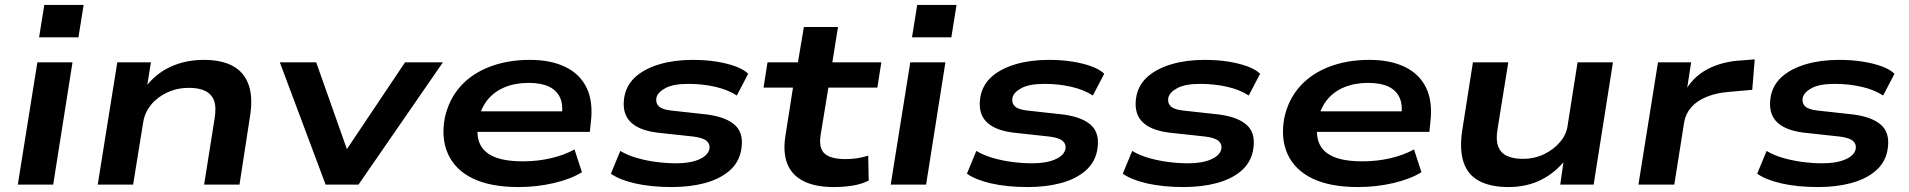

<svg xmlns="http://www.w3.org/2000/svg" viewBox="-20 -746 7716 776"><path d="M138 -595 159 -726H318L297 -595ZM52 0 131 -494H273L195 0Z M375 0 454 -494H590L573 -389H564Q607 -447 668 -475.5Q729 -504 804 -504Q876 -504 921.5 -479Q967 -454 985 -403Q1003 -352 990 -273L948 0H805L847 -265Q855 -313 845 -339.5Q835 -366 809.5 -378.5Q784 -391 744 -391Q696 -391 655.5 -372Q615 -353 590 -322Q565 -291 559 -253L518 0Z M1296 0 1111 -494H1258L1392 -115H1363L1617 -494H1770L1429 0Z M2076 10Q1963 10 1891.5 -24.5Q1820 -59 1791 -123Q1762 -187 1778 -271Q1795 -346 1841.5 -397.5Q1888 -449 1960 -476.5Q2032 -504 2122 -504Q2206 -504 2265 -475.5Q2324 -447 2351 -391Q2378 -335 2368 -252L2364 -213H1883L1895 -296H2276L2250 -276Q2257 -322 2243.5 -351.5Q2230 -381 2198.5 -396Q2167 -411 2117 -411Q2062 -411 2019 -393Q1976 -375 1949 -340.5Q1922 -306 1913 -257V-252Q1904 -201 1919 -166Q1934 -131 1976.5 -112.5Q2019 -94 2093 -94Q2153 -94 2206.5 -106.5Q2260 -119 2302 -142L2332 -50Q2287 -22 2218 -6Q2149 10 2076 10Z M2695 10Q2612 10 2548 -4.5Q2484 -19 2449 -44L2487 -136Q2515 -119 2552.5 -108Q2590 -97 2631.5 -91.5Q2673 -86 2713 -86Q2769 -86 2805 -101.5Q2841 -117 2847 -143Q2851 -163 2836.5 -176Q2822 -189 2783 -194L2636 -210Q2558 -220 2525 -256.5Q2492 -293 2504 -358Q2514 -406 2551.5 -438Q2589 -470 2648 -487Q2707 -504 2780 -504Q2832 -504 2875.5 -497Q2919 -490 2952 -478Q2985 -466 3004 -448L2958 -360Q2921 -384 2869.5 -395.5Q2818 -407 2763 -407Q2701 -407 2669.5 -390Q2638 -373 2633 -351Q2629 -330 2642.5 -316.5Q2656 -303 2695 -299L2840 -283Q2919 -272 2953.5 -237.5Q2988 -203 2975 -136Q2965 -87 2926.5 -54.5Q2888 -22 2828.5 -6Q2769 10 2695 10Z M3350 10Q3276 10 3228.5 -13.5Q3181 -37 3162.5 -83Q3144 -129 3154 -194L3185 -392H3066L3082 -494H3205L3229 -637H3367L3344 -494H3542L3526 -392H3328L3297 -202Q3288 -148 3312.5 -125.5Q3337 -103 3398 -103Q3422 -103 3445 -106.5Q3468 -110 3489 -117L3491 -16Q3463 -2 3427 4Q3391 10 3350 10Z M3666 -595 3687 -726H3846L3825 -595ZM3580 0 3659 -494H3801L3723 0Z M4134 10Q4051 10 3987 -4.5Q3923 -19 3888 -44L3926 -136Q3954 -119 3991.5 -108Q4029 -97 4070.5 -91.5Q4112 -86 4152 -86Q4208 -86 4244 -101.5Q4280 -117 4286 -143Q4290 -163 4275.5 -176Q4261 -189 4222 -194L4075 -210Q3997 -220 3964 -256.5Q3931 -293 3943 -358Q3953 -406 3990.5 -438Q4028 -470 4087 -487Q4146 -504 4219 -504Q4271 -504 4314.5 -497Q4358 -490 4391 -478Q4424 -466 4443 -448L4397 -360Q4360 -384 4308.5 -395.5Q4257 -407 4202 -407Q4140 -407 4108.5 -390Q4077 -373 4072 -351Q4068 -330 4081.5 -316.5Q4095 -303 4134 -299L4279 -283Q4358 -272 4392.5 -237.5Q4427 -203 4414 -136Q4404 -87 4365.5 -54.5Q4327 -22 4267.5 -6Q4208 10 4134 10Z M4764 10Q4681 10 4617 -4.5Q4553 -19 4518 -44L4556 -136Q4584 -119 4621.5 -108Q4659 -97 4700.5 -91.5Q4742 -86 4782 -86Q4838 -86 4874 -101.5Q4910 -117 4916 -143Q4920 -163 4905.5 -176Q4891 -189 4852 -194L4705 -210Q4627 -220 4594 -256.5Q4561 -293 4573 -358Q4583 -406 4620.5 -438Q4658 -470 4717 -487Q4776 -504 4849 -504Q4901 -504 4944.5 -497Q4988 -490 5021 -478Q5054 -466 5073 -448L5027 -360Q4990 -384 4938.5 -395.5Q4887 -407 4832 -407Q4770 -407 4738.5 -390Q4707 -373 4702 -351Q4698 -330 4711.5 -316.5Q4725 -303 4764 -299L4909 -283Q4988 -272 5022.5 -237.5Q5057 -203 5044 -136Q5034 -87 4995.5 -54.5Q4957 -22 4897.5 -6Q4838 10 4764 10Z M5469 10Q5356 10 5284.5 -24.5Q5213 -59 5184 -123Q5155 -187 5171 -271Q5188 -346 5234.5 -397.5Q5281 -449 5353 -476.5Q5425 -504 5515 -504Q5599 -504 5658 -475.5Q5717 -447 5744 -391Q5771 -335 5761 -252L5757 -213H5276L5288 -296H5669L5643 -276Q5650 -322 5636.5 -351.5Q5623 -381 5591.5 -396Q5560 -411 5510 -411Q5455 -411 5412 -393Q5369 -375 5342 -340.5Q5315 -306 5306 -257V-252Q5297 -201 5312 -166Q5327 -131 5369.5 -112.5Q5412 -94 5486 -94Q5546 -94 5599.5 -106.5Q5653 -119 5695 -142L5725 -50Q5680 -22 5611 -6Q5542 10 5469 10Z M6076 10Q6006 10 5959.5 -14Q5913 -38 5895.5 -89.5Q5878 -141 5890 -220L5933 -494H6076L6033 -227Q6025 -182 6035 -155Q6045 -128 6070.5 -116Q6096 -104 6134 -104Q6182 -104 6221 -123Q6260 -142 6286 -173Q6312 -204 6316 -240L6356 -494H6499L6421 0H6286L6301 -105H6311Q6268 -49 6209.5 -19.5Q6151 10 6076 10Z M6602 0 6681 -494H6815L6796 -371H6787Q6819 -433 6879.5 -465.5Q6940 -498 7021 -502L7072 -506L7062 -383L6972 -375Q6918 -371 6878.5 -355Q6839 -339 6816 -313Q6793 -287 6787 -253L6747 0Z M7328 10Q7245 10 7181 -4.5Q7117 -19 7082 -44L7120 -136Q7148 -119 7185.5 -108Q7223 -97 7264.5 -91.5Q7306 -86 7346 -86Q7402 -86 7438 -101.5Q7474 -117 7480 -143Q7484 -163 7469.5 -176Q7455 -189 7416 -194L7269 -210Q7191 -220 7158 -256.5Q7125 -293 7137 -358Q7147 -406 7184.5 -438Q7222 -470 7281 -487Q7340 -504 7413 -504Q7465 -504 7508.5 -497Q7552 -490 7585 -478Q7618 -466 7637 -448L7591 -360Q7554 -384 7502.5 -395.5Q7451 -407 7396 -407Q7334 -407 7302.5 -390Q7271 -373 7266 -351Q7262 -330 7275.5 -316.5Q7289 -303 7328 -299L7473 -283Q7552 -272 7586.5 -237.5Q7621 -203 7608 -136Q7598 -87 7559.5 -54.5Q7521 -22 7461.5 -6Q7402 10 7328 10Z"/></svg>

Font: Nunito Sans 10pt Expanded
Style: Bold Italic
Weight: 700
Width: 7
Italic angle: -9°
Designer: Vernon Adams
Foundry: Vernon Adams
Version: Version 3.101;gftools[0.9.27]